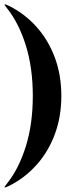

<svg xmlns="http://www.w3.org/2000/svg" viewBox="-20 -740 360 875"><path d="M259.5 -303Q259.5 -207 229.5 -127.2Q199.5 -47.5 146.2 11.8Q93 71 23.5 106Q3 116 1 114Q0 113 2.2 109.8Q4.5 106.5 13 95Q66 28.5 97.8 -73.2Q129.5 -175 129.5 -303Q129.5 -431 97.8 -532.8Q66 -634.5 13 -701Q4.5 -712.5 2.2 -715.8Q0 -719 1 -720Q3 -722 23.5 -712Q93 -677 146.2 -617.8Q199.5 -558.5 229.5 -478.8Q259.5 -399 259.5 -303Z"/></svg>

Font: Fraunces 144pt
Style: Bold
Weight: 700
Version: Version 1.000;[b76b70a41]